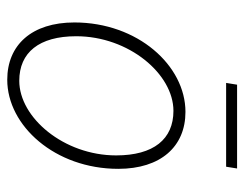

<svg xmlns="http://www.w3.org/2000/svg" viewBox="-94 -584 690 543"><g transform="rotate(90 251.5 -313.0)"><path d="M206 12C336 12 458 -123 458 -302C458 -422 395 -492 297 -492C166 -492 44 -357 44 -178C44 -57 108 12 206 12ZM209 -22C129 -22 83 -78 83 -183C83 -332 190 -458 294 -458C374 -458 420 -402 420 -296C420 -148 313 -22 209 -22ZM215 -607H452L457 -638H220Z"/></g></svg>

Font: Source Sans Pro Light
Style: Italic
Weight: 300
Italic angle: -11°
Designer: Paul D. Hunt
Foundry: Adobe Systems Incorporated
Version: Version 3.006;hotconv 1.0.111;makeotfexe 2.5.65597